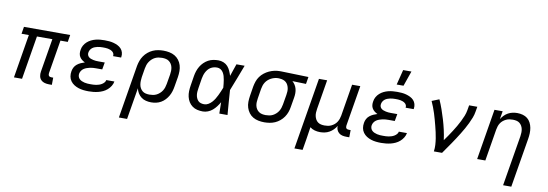

<svg xmlns="http://www.w3.org/2000/svg" viewBox="-66 -1240 5533 1939"><g transform="rotate(10 2700.0 -270.0)"><path d="M472 8H443Q419 8 397 2Q375 -4 360 -19.5Q345 -35 340.5 -58Q336 -81 340 -104L397 -447H239L165 0H82L156 -447H81L93 -520H567L555 -447H480L423 -104Q422 -96 423 -88.5Q424 -81 428.5 -75.5Q433 -70 440.5 -68Q448 -66 456 -66H473Z M848 8Q821 8 794.5 5Q768 2 743.5 -6Q719 -14 698 -27.5Q677 -41 662 -61.5Q647 -82 642.5 -108Q638 -134 643 -162Q646 -182 656 -201.5Q666 -221 683.5 -235Q701 -249 721 -258Q741 -267 761 -273Q744 -281 730 -292Q716 -303 706.5 -318.5Q697 -334 695 -353Q693 -372 697 -392Q700 -415 712 -436.5Q724 -458 742.5 -474.5Q761 -491 782.5 -501.5Q804 -512 827 -518Q850 -524 873.5 -526Q897 -528 919 -528Q943 -528 966.5 -526Q990 -524 1012 -518Q1034 -512 1054.5 -502Q1075 -492 1090 -476Q1105 -460 1111.5 -437.5Q1118 -415 1114 -391L1113 -385H1030L1031 -387Q1033 -401 1027.5 -412.5Q1022 -424 1012 -431.5Q1002 -439 990.5 -443.5Q979 -448 966 -450.5Q953 -453 940 -453.5Q927 -454 913 -454Q900 -454 886.5 -453Q873 -452 859.5 -449Q846 -446 832.5 -441Q819 -436 807.5 -427Q796 -418 788.5 -405.5Q781 -393 779 -380Q776 -366 780 -353.5Q784 -341 793.5 -332.5Q803 -324 815.5 -319.5Q828 -315 841 -312Q854 -309 867.5 -308Q881 -307 895 -307H959L946 -234H882Q867 -234 851.5 -233Q836 -232 820.5 -228.5Q805 -225 789 -219.5Q773 -214 759.5 -205Q746 -196 736.5 -182Q727 -168 724 -152Q721 -137 725.5 -122Q730 -107 740.5 -97Q751 -87 764.5 -81Q778 -75 793 -71.5Q808 -68 823.5 -67Q839 -66 855 -66Q869 -66 883.5 -66.5Q898 -67 912.5 -69.5Q927 -72 941 -76.5Q955 -81 968.5 -89Q982 -97 992.5 -109Q1003 -121 1005 -135H1088V-134Q1084 -110 1070 -87.5Q1056 -65 1036.5 -48Q1017 -31 993.5 -20Q970 -9 945.5 -3Q921 3 896.5 5.5Q872 8 848 8Z M1196 215 1286 -330Q1291 -357 1300.5 -383.5Q1310 -410 1326.5 -434Q1343 -458 1366 -477Q1389 -496 1415 -507.5Q1441 -519 1468.5 -523.5Q1496 -528 1523 -528Q1554 -528 1584 -522Q1614 -516 1639 -501.5Q1664 -487 1682 -463.5Q1700 -440 1708.5 -411.5Q1717 -383 1717 -352Q1717 -321 1712 -290L1695 -190Q1691 -165 1683.5 -140.5Q1676 -116 1663 -93Q1650 -70 1631.5 -50Q1613 -30 1589.5 -16.5Q1566 -3 1540.5 2.5Q1515 8 1490 8Q1462 8 1435.5 1.5Q1409 -5 1388 -21Q1367 -37 1353 -60Q1339 -83 1334 -109L1280 215ZM1459 -66Q1477 -66 1495.5 -69Q1514 -72 1531 -80.5Q1548 -89 1563 -102.5Q1578 -116 1588 -132Q1598 -148 1604 -166Q1610 -184 1613 -202L1630 -302Q1633 -321 1633.5 -340Q1634 -359 1630 -377Q1626 -395 1616.5 -410Q1607 -425 1593 -435.5Q1579 -446 1560.5 -450Q1542 -454 1523 -454Q1505 -454 1486.5 -451Q1468 -448 1450.5 -439.5Q1433 -431 1418.5 -417.5Q1404 -404 1393.5 -388Q1383 -372 1377 -354Q1371 -336 1368 -318L1353 -227Q1350 -207 1349.5 -187.5Q1349 -168 1352 -149.5Q1355 -131 1364 -114.5Q1373 -98 1387 -86.5Q1401 -75 1420 -70.5Q1439 -66 1459 -66Z M2020 8Q1990 8 1962 1.5Q1934 -5 1911.5 -21.5Q1889 -38 1874.5 -61.5Q1860 -85 1853.5 -113Q1847 -141 1848 -170.5Q1849 -200 1854 -230L1870 -330Q1874 -355 1882.5 -380.5Q1891 -406 1905 -429.5Q1919 -453 1939 -472.5Q1959 -492 1983 -505Q2007 -518 2033.5 -523Q2060 -528 2086 -528Q2114 -528 2139.5 -517.5Q2165 -507 2182 -488Q2199 -469 2210 -444.5Q2221 -420 2229 -394Q2239 -426 2250.5 -457.5Q2262 -489 2272 -520H2356Q2330 -453 2305 -386Q2280 -319 2253 -253Q2258 -190 2262 -126.5Q2266 -63 2272 0H2188Q2187 -28 2187 -56Q2187 -84 2186 -113L2187 -114Q2186 -115 2186 -115Q2186 -115 2186 -116Q2172 -92 2155.5 -70Q2139 -48 2118 -30Q2097 -12 2071 -2Q2045 8 2020 8ZM2020 -66Q2042 -66 2062 -77.5Q2082 -89 2097.5 -106Q2113 -123 2125 -142.5Q2137 -162 2146.5 -182Q2156 -202 2165 -222.5Q2174 -243 2182 -264Q2181 -284 2178.5 -304Q2176 -324 2173 -343.5Q2170 -363 2164.5 -381.5Q2159 -400 2149 -416.5Q2139 -433 2122.5 -443.5Q2106 -454 2086 -454Q2069 -454 2052 -450Q2035 -446 2019.5 -436.5Q2004 -427 1992.5 -413Q1981 -399 1973 -383.5Q1965 -368 1960 -351Q1955 -334 1952 -318L1936 -218Q1933 -200 1931.5 -182.5Q1930 -165 1932 -148Q1934 -131 1940.5 -115.5Q1947 -100 1958 -88Q1969 -76 1986 -71Q2003 -66 2020 -66Z M2650 8Q2619 8 2589 2Q2559 -4 2534 -18.5Q2509 -33 2491.5 -56.5Q2474 -80 2465 -108.5Q2456 -137 2456.5 -168Q2457 -199 2462 -230L2478 -330Q2483 -356 2492 -382.5Q2501 -409 2518 -432.5Q2535 -456 2558 -474Q2581 -492 2607 -504Q2633 -516 2660 -522Q2687 -528 2714 -528H2731L3010 -520L2998 -447L2858 -451Q2874 -437 2885.5 -419Q2897 -401 2902.5 -380Q2908 -359 2908 -336Q2908 -313 2904 -290L2887 -190Q2883 -163 2873.5 -136.5Q2864 -110 2847.5 -86Q2831 -62 2808 -43Q2785 -24 2759 -12.5Q2733 -1 2705 3.5Q2677 8 2650 8ZM2651 -66Q2669 -66 2687.5 -69Q2706 -72 2723 -80.5Q2740 -89 2755 -102.5Q2770 -116 2780 -132Q2790 -148 2796 -166Q2802 -184 2805 -202L2822 -302Q2825 -320 2826 -338Q2827 -356 2823.5 -373Q2820 -390 2812.5 -405Q2805 -420 2792.5 -431Q2780 -442 2763.5 -447.5Q2747 -453 2729 -454L2719 -455H2710Q2692 -455 2674 -450Q2656 -445 2639.5 -436.5Q2623 -428 2608.5 -415Q2594 -402 2584 -386Q2574 -370 2568.5 -352.5Q2563 -335 2560 -318L2544 -218Q2541 -199 2540 -180Q2539 -161 2543 -143Q2547 -125 2556.5 -110Q2566 -95 2580.5 -84.5Q2595 -74 2613.5 -70Q2632 -66 2651 -66Z M2996 215 3118 -520H3202L3152 -218Q3149 -199 3148 -180Q3147 -161 3151 -143.5Q3155 -126 3163.5 -110.5Q3172 -95 3186 -84.5Q3200 -74 3218 -70Q3236 -66 3255 -66Q3272 -66 3289 -68.5Q3306 -71 3323 -79Q3340 -87 3354.5 -99Q3369 -111 3379 -126.5Q3389 -142 3395 -159Q3401 -176 3404 -193L3458 -520H3542L3473 -104Q3472 -96 3473 -88.5Q3474 -81 3478.5 -75.5Q3483 -70 3490.5 -68Q3498 -66 3506 -66H3523L3522 8H3493Q3471 8 3451 3.5Q3431 -1 3416 -13.5Q3401 -26 3393 -45Q3385 -64 3387 -85Q3374 -63 3356 -45Q3338 -27 3316 -14.5Q3294 -2 3269.5 3Q3245 8 3222 8Q3193 8 3166 0.5Q3139 -7 3118 -24Q3113 9 3108 42Q3103 75 3098 107L3080 215Z M3848 8Q3821 8 3794.5 5Q3768 2 3743.5 -6Q3719 -14 3698 -27.5Q3677 -41 3662 -61.5Q3647 -82 3642.5 -108Q3638 -134 3643 -162Q3646 -182 3656 -201.5Q3666 -221 3683.5 -235Q3701 -249 3721 -258Q3741 -267 3761 -273Q3744 -281 3730 -292Q3716 -303 3706.5 -318.5Q3697 -334 3695 -353Q3693 -372 3697 -392Q3700 -415 3712 -436.5Q3724 -458 3742.5 -474.5Q3761 -491 3782.5 -501.5Q3804 -512 3827 -518Q3850 -524 3873.5 -526Q3897 -528 3919 -528Q3943 -528 3966.5 -526Q3990 -524 4012 -518Q4034 -512 4054.5 -502Q4075 -492 4090 -476Q4105 -460 4111.5 -437.5Q4118 -415 4114 -391L4113 -385H4030L4031 -387Q4033 -401 4027.5 -412.5Q4022 -424 4012 -431.5Q4002 -439 3990.5 -443.5Q3979 -448 3966 -450.5Q3953 -453 3940 -453.5Q3927 -454 3913 -454Q3900 -454 3886.5 -453Q3873 -452 3859.5 -449Q3846 -446 3832.5 -441Q3819 -436 3807.5 -427Q3796 -418 3788.5 -405.5Q3781 -393 3779 -380Q3776 -366 3780 -353.5Q3784 -341 3793.5 -332.5Q3803 -324 3815.5 -319.5Q3828 -315 3841 -312Q3854 -309 3867.5 -308Q3881 -307 3895 -307H3959L3946 -234H3882Q3867 -234 3851.5 -233Q3836 -232 3820.5 -228.5Q3805 -225 3789 -219.5Q3773 -214 3759.5 -205Q3746 -196 3736.5 -182Q3727 -168 3724 -152Q3721 -137 3725.5 -122Q3730 -107 3740.5 -97Q3751 -87 3764.5 -81Q3778 -75 3793 -71.5Q3808 -68 3823.5 -67Q3839 -66 3855 -66Q3869 -66 3883.5 -66.5Q3898 -67 3912.5 -69.5Q3927 -72 3941 -76.5Q3955 -81 3968.5 -89Q3982 -97 3992.5 -109Q4003 -121 4005 -135H4088V-134Q4084 -110 4070 -87.5Q4056 -65 4036.5 -48Q4017 -31 3993.5 -20Q3970 -9 3945.5 -3Q3921 3 3896.5 5.5Q3872 8 3848 8ZM3901 -600 3940 -755H4025L3971 -600Z M4388 0Q4393 -34 4391 -67Q4389 -100 4384 -132Q4379 -164 4372 -195Q4365 -226 4357 -257Q4349 -288 4340.5 -319Q4332 -350 4322.5 -380Q4313 -410 4301.5 -439.5Q4290 -469 4277 -498L4352 -528Q4373 -481 4390 -432.5Q4407 -384 4422 -334Q4437 -284 4448.5 -233Q4460 -182 4467 -129Q4487 -156 4505 -183Q4523 -210 4541 -237.5Q4559 -265 4575 -293Q4591 -321 4605.5 -349.5Q4620 -378 4632 -408Q4644 -438 4649 -468L4658 -520H4742L4733 -468Q4728 -436 4716 -405Q4704 -374 4689.5 -344Q4675 -314 4658.5 -284.5Q4642 -255 4624 -226Q4606 -197 4587.5 -168.5Q4569 -140 4549.5 -111.5Q4530 -83 4510.5 -55.5Q4491 -28 4472 0Z M5136 215 5222 -302Q5225 -321 5225.5 -340Q5226 -359 5222.5 -376.5Q5219 -394 5210 -409.5Q5201 -425 5187.5 -435.5Q5174 -446 5156 -450Q5138 -454 5119 -454Q5102 -454 5084.5 -451.5Q5067 -449 5050 -441Q5033 -433 5018.5 -421Q5004 -409 4994 -393.5Q4984 -378 4978.5 -361Q4973 -344 4970 -327L4916 0H4832L4918 -520H5002L4988 -437Q5001 -458 5018.5 -476Q5036 -494 5058 -506Q5080 -518 5104 -523Q5128 -528 5151 -528Q5180 -528 5207.5 -520.5Q5235 -513 5255.5 -496.5Q5276 -480 5288.5 -455.5Q5301 -431 5306 -404Q5311 -377 5310 -348Q5309 -319 5304 -290L5220 215Z"/></g></svg>

Font: Iosevka Extended Oblique
Style: Regular
Weight: 400
Width: 7
Italic angle: -9°
Monospace: yes
Designer: Belleve Invis
Foundry: Belleve Invis
Version: Version 32.0.1; ttfautohint (v1.8.4)